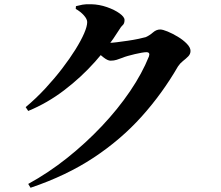

<svg xmlns="http://www.w3.org/2000/svg" viewBox="-20 -820 1040 905"><path d="M113 47Q208 -5 296 -75Q384 -145 460 -225.5Q536 -306 593 -390Q650 -474 682 -554Q689 -574 670 -574Q662 -574 647.5 -571.5Q633 -569 616 -565Q599 -561 583 -556.5Q567 -552 558 -548Q542 -542 529.5 -538Q517 -534 501 -534Q488 -534 468.5 -549Q449 -564 428 -582L447 -621Q464 -619 474 -618.5Q484 -618 495 -618Q507 -618 531 -621Q555 -624 582.5 -628Q610 -632 633.5 -637Q657 -642 667 -645Q685 -653 701 -667Q717 -681 735 -681Q747 -681 770 -671.5Q793 -662 818 -647Q843 -632 860.5 -614Q878 -596 878 -580Q878 -565 867 -554Q856 -543 842.5 -532.5Q829 -522 819 -507Q745 -379 647.5 -270.5Q550 -162 421.5 -77Q293 8 124 65ZM101 -315Q150 -356 193.5 -403Q237 -450 273 -497Q309 -544 335.5 -586.5Q362 -629 376.5 -662.5Q391 -696 391 -716Q391 -730 375.5 -747.5Q360 -765 337 -778L338 -791Q353 -795 369 -798Q385 -801 411 -800Q448 -799 484 -786.5Q520 -774 543.5 -757Q567 -740 567 -726Q567 -709 558.5 -701.5Q550 -694 538 -674Q493 -602 428 -529Q363 -456 283 -395Q203 -334 113 -297Z"/></svg>

Font: Noto Serif TC ExtraBold
Style: Regular
Weight: 800
Designer: Ryoko NISHIZUKA 西塚涼子 (kana & ideographs); Frank Grießhammer (Latin, Greek & Cyrillic); Wenlong ZHANG 张文龙 (bopomofo); San
Foundry: Adobe
Version: Version 2.002-H1;hotconv 1.1.0;makeotfexe 2.6.0